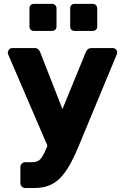

<svg xmlns="http://www.w3.org/2000/svg" viewBox="-20 -764 633 975"><path d="M108.6 190.6Q98 190.6 90.7 183.4Q83.5 176.1 83.5 165.5V84.6Q83.5 74 90.7 66.8Q98 59.5 108.6 59.5H143.5Q161.9 59.5 173.7 52.9Q185.6 46.4 195.3 30.5Q205 14.6 216.1 -12.4L415.8 -499.4Q419.4 -507.6 425.9 -513.8Q432.5 -520 445.6 -520H553Q561.6 -520 568.2 -513.7Q574.9 -507.4 574.9 -499.4Q574.9 -496.6 574.6 -493.6Q574.4 -490.5 572 -485.6L382 -27.8Q362.1 21.4 340.8 61.4Q319.5 101.5 294.2 130.7Q268.9 160 235.6 175.3Q202.4 190.6 158.2 190.6ZM226.6 -10.8 22.3 -485.6Q19.4 -493.1 19.4 -497.5Q20.6 -506.8 26.9 -513.4Q33.3 -520 42.5 -520H155.2Q168.4 -520 174.6 -513.3Q180.9 -506.6 183.9 -499.4L327.4 -132.7ZM359 -607Q348.7 -607 342.5 -613.2Q336.4 -619.3 336.4 -629.6V-721.4Q336.4 -731.4 342.5 -737.9Q348.7 -744.4 359 -744.4H450.7Q460.7 -744.4 467.2 -737.9Q473.7 -731.4 473.7 -721.4V-629.6Q473.7 -619.3 467.2 -613.2Q460.7 -607 450.7 -607ZM152.3 -607Q142 -607 135.8 -613.2Q129.6 -619.3 129.6 -629.6V-721.4Q129.6 -731.4 135.8 -737.9Q142 -744.4 152.3 -744.4H244Q254 -744.4 260.5 -737.9Q267 -731.4 267 -721.4V-629.6Q267 -619.3 260.5 -613.2Q254 -607 244 -607Z"/></svg>

Font: Rubik Light
Style: Regular
Weight: 300
Designer: Hubert and Fischer
Foundry: Hubert and Fischer
Version: Version 2.300;gftools[0.9.30]